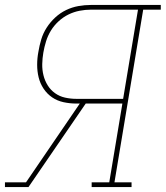

<svg xmlns="http://www.w3.org/2000/svg" viewBox="-22 -755 669 775"><path d="M-2 0V-19H83L300 -337H286Q260 -337 234.5 -342.5Q209 -348 188.5 -362Q168 -376 154 -397Q140 -418 134 -442.5Q128 -467 128 -493.5Q128 -520 133 -546Q137 -571 144.5 -596Q152 -621 166.5 -643.5Q181 -666 201 -684.5Q221 -703 245 -714.5Q269 -726 294.5 -730.5Q320 -735 345 -735H627V-716H556L440 -19H509V0H348V-19H419L472 -337H324L93 0ZM286 -356H475L535 -716H345Q322 -716 299 -711.5Q276 -707 254.5 -696.5Q233 -686 214.5 -669Q196 -652 183.5 -631.5Q171 -611 164 -588.5Q157 -566 153 -543Q149 -520 148.5 -496.5Q148 -473 153.5 -451Q159 -429 170.5 -410.5Q182 -392 200 -379Q218 -366 240.5 -361Q263 -356 286 -356Z"/></svg>

Font: Iosevka Curly Slab ThExObl
Style: Regular
Weight: 100
Width: 7
Italic angle: -9°
Monospace: yes
Designer: Belleve Invis
Foundry: Belleve Invis
Version: Version 11.1.0; ttfautohint (v1.8.3)